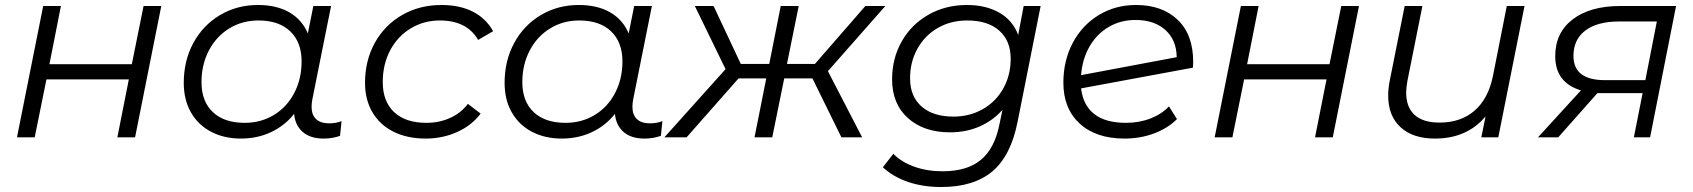

<svg xmlns="http://www.w3.org/2000/svg" viewBox="-20 -550 6782 769"><path d="M153 -526H224L178 -293H508L555 -526H626L521 0H450L496 -232H166L119 0H48Z M1348 -65 1342 -6Q1312 5 1276 5Q1223 5 1192.5 -21.5Q1162 -48 1158 -94Q1121 -47 1066 -21Q1011 5 945 5Q878 5 826 -22Q774 -49 745 -99.5Q716 -150 716 -218Q716 -307 754.5 -378Q793 -449 861 -489.5Q929 -530 1013 -530Q1088 -530 1139 -500.5Q1190 -471 1213 -416L1235 -526H1306L1231 -152Q1228 -136 1228 -122Q1228 -90 1246 -73Q1264 -56 1298 -56Q1326 -56 1348 -65ZM1188 -304Q1188 -381 1142.5 -424.5Q1097 -468 1015 -468Q950 -468 898 -436Q846 -404 816.5 -347.5Q787 -291 787 -221Q787 -144 832.5 -101Q878 -58 960 -58Q1025 -58 1077 -89.5Q1129 -121 1158.5 -177.5Q1188 -234 1188 -304Z M1442 -218Q1442 -307 1481 -378Q1520 -449 1590 -489.5Q1660 -530 1748 -530Q1821 -530 1873.5 -503.5Q1926 -477 1955 -425L1895 -390Q1850 -468 1742 -468Q1677 -468 1624.5 -436Q1572 -404 1542.5 -348Q1513 -292 1513 -221Q1513 -144 1558.5 -101Q1604 -58 1688 -58Q1739 -58 1782.5 -77.5Q1826 -97 1854 -134L1905 -95Q1870 -48 1811.5 -21.5Q1753 5 1685 5Q1611 5 1556 -22.5Q1501 -50 1471.5 -100.5Q1442 -151 1442 -218Z M2633 -65 2627 -6Q2597 5 2561 5Q2508 5 2477.5 -21.5Q2447 -48 2443 -94Q2406 -47 2351 -21Q2296 5 2230 5Q2163 5 2111 -22Q2059 -49 2030 -99.5Q2001 -150 2001 -218Q2001 -307 2039.5 -378Q2078 -449 2146 -489.5Q2214 -530 2298 -530Q2373 -530 2424 -500.5Q2475 -471 2498 -416L2520 -526H2591L2516 -152Q2513 -136 2513 -122Q2513 -90 2531 -73Q2549 -56 2583 -56Q2611 -56 2633 -65ZM2473 -304Q2473 -381 2427.5 -424.5Q2382 -468 2300 -468Q2235 -468 2183 -436Q2131 -404 2101.5 -347.5Q2072 -291 2072 -221Q2072 -144 2117.5 -101Q2163 -58 2245 -58Q2310 -58 2362 -89.5Q2414 -121 2443.5 -177.5Q2473 -234 2473 -304Z M3296 -265 3433 0H3350L3234 -236H3121L3073 0H3002L3049 -236H2938L2730 0H2641L2886 -273L2763 -526H2838L2947 -294H3061L3107 -526H3179L3132 -294H3244L3446 -526H3526Z M4148 -526 4056 -64Q4029 74 3954.5 136.5Q3880 199 3750 199Q3676 199 3616.5 178.5Q3557 158 3516 120L3558 66Q3590 99 3641.5 117.5Q3693 136 3755 136Q3854 136 3909 90Q3964 44 3983 -52L3995 -110Q3957 -67 3903.5 -43.5Q3850 -20 3785 -20Q3680 -20 3616.5 -77Q3553 -134 3553 -232Q3553 -316 3591.5 -384Q3630 -452 3698.5 -491Q3767 -530 3853 -530Q3928 -530 3982 -499.5Q4036 -469 4058 -410L4080 -526ZM4028 -315Q4028 -387 3982 -427.5Q3936 -468 3854 -468Q3788 -468 3736 -438Q3684 -408 3654.5 -355Q3625 -302 3625 -236Q3625 -164 3671 -123.5Q3717 -83 3799 -83Q3864 -83 3916.5 -113Q3969 -143 3998.5 -196Q4028 -249 4028 -315Z M4759 -302 4758 -279 4310 -196Q4318 -128 4363 -93Q4408 -58 4490 -58Q4543 -58 4588 -75.5Q4633 -93 4662 -124L4694 -73Q4657 -36 4602 -15.5Q4547 5 4484 5Q4370 5 4304.5 -55Q4239 -115 4239 -219Q4239 -307 4276.5 -378Q4314 -449 4380.5 -489.5Q4447 -530 4530 -530Q4635 -530 4697 -470.5Q4759 -411 4759 -302ZM4310 -249 4693 -321Q4692 -390 4647.5 -430Q4603 -470 4528 -470Q4468 -470 4420.5 -442Q4373 -414 4344 -364Q4315 -314 4310 -249Z M4950 -526H5021L4975 -293H5305L5352 -526H5423L5318 0H5247L5293 -232H4963L4916 0H4845Z M6086 -526 5981 0H5913L5930 -84Q5856 5 5727 5Q5639 5 5589.5 -40.5Q5540 -86 5540 -167Q5540 -195 5546 -226L5606 -526H5677L5617 -226Q5612 -198 5612 -179Q5612 -121 5645.5 -90Q5679 -59 5746 -59Q5830 -59 5885 -106Q5940 -153 5959 -243L6015 -526Z M6693 -526 6589 0H6524L6559 -177H6397H6378L6221 0H6140L6312 -188Q6209 -219 6209 -325Q6209 -419 6279 -472.5Q6349 -526 6470 -526ZM6616 -464H6465Q6378 -464 6330 -428Q6282 -392 6282 -326Q6282 -229 6408 -229H6570Z"/></svg>

Font: Montserrat Alternates
Style: Italic
Weight: 400
Italic angle: -11.3°
Designer: Julieta Ulanovsky
Foundry: Julieta Ulanovsky
Version: Version 7.200